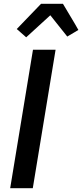

<svg xmlns="http://www.w3.org/2000/svg" viewBox="-20 -999 436 1019"><path d="M34 0 155 -735H275L154 0ZM119 -801 69 -845 198 -979H314L376 -875L396 -840L337 -805L247 -918Z"/></svg>

Font: Iosevka Aile Oblique
Style: Bold
Weight: 700
Italic angle: -9°
Designer: Belleve Invis
Foundry: Belleve Invis
Version: Version 31.1.0; ttfautohint (v1.8.4)